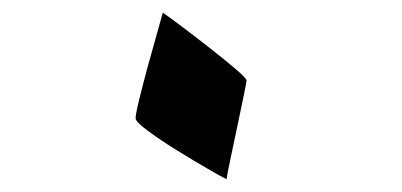

<svg xmlns="http://www.w3.org/2000/svg" viewBox="-20 -322 628 300"><path d="M365.2 -196.3Q365.2 -193.4 360.8 -172.4Q356.4 -151.4 350.6 -123.5Q344.7 -95.7 339.8 -72.5Q335 -49.3 334 -42Q327.6 -44.9 305.2 -57.9Q282.7 -70.8 256.3 -87.2Q230 -103.5 210.9 -117.7Q191.9 -131.8 191.9 -137.2Q191.9 -143.6 197.5 -166.5Q203.1 -189.5 210.9 -218.3Q218.8 -247.1 225.6 -270.8Q232.4 -294.4 234.4 -302.2Q239.7 -298.8 260.3 -283.4Q280.8 -268.1 305.2 -249Q329.6 -230 347.4 -214.8Q365.2 -199.7 365.2 -196.3Z"/></svg>

Font: Scheherazade New
Style: Bold
Weight: 700
Designer: SIL International
Foundry: SIL International
Version: Version 4.000